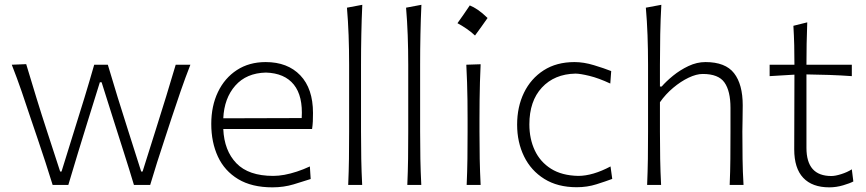

<svg xmlns="http://www.w3.org/2000/svg" viewBox="-20 -782 3661 812"><path d="M202.6 0H269Q288.1 -65.4 309.6 -135Q331.1 -204.6 350.6 -268.1L402.3 -434.1H409.7L461.9 -269Q481.9 -205.6 504.4 -135.5Q526.9 -65.4 546.4 0H615.2Q643.1 -93.8 676.8 -194.8L706.1 -284.2Q724.6 -340.3 743.9 -396.2Q763.2 -452.1 785.2 -508.3H723.1Q705.1 -447.8 682.9 -374.8Q660.6 -301.8 639.2 -234.9L583 -56.6H577.1L521 -232.9Q499 -301.3 477.3 -371.6Q455.6 -441.9 436 -508.3H378.4Q358.4 -438 337.2 -368.7Q315.9 -299.3 294.4 -231L240.2 -56.6H234.4L179.2 -226.1Q156.7 -294.4 133.8 -368.9Q110.8 -443.4 90.8 -510.7L29.8 -508.3Q52.2 -451.2 71.3 -395.8Q90.3 -340.3 108.9 -284.2L139.6 -193.8Q156.2 -144.5 172.1 -96.2Q188 -47.9 202.6 0Z M1132.3 10.3Q1179.7 10.3 1221.9 -2.4Q1264.2 -15.1 1293.9 -24.9L1290.5 -78.1Q1263.2 -65.4 1235.8 -56.4Q1208.5 -47.4 1183.1 -42.7Q1157.7 -38.1 1135.7 -38.1Q1031.2 -38.1 979.7 -91.6Q928.2 -145 924.3 -236.3H1299.8Q1302.2 -252 1303 -268.3Q1303.7 -284.7 1303.7 -304.2Q1303.7 -407.2 1250 -463.4Q1196.3 -519.5 1103.5 -519.5Q1033.7 -519.5 981.9 -485.8Q930.2 -452.1 901.9 -393.1Q873.5 -334 873.5 -257.8Q873.5 -180.2 901.6 -119.6Q929.7 -59.1 987.3 -24.4Q1044.9 10.3 1132.3 10.3ZM1255.9 -282.7 924.3 -281.7Q928.2 -366.7 975.1 -419.9Q1022 -473.1 1104.5 -475.1Q1183.6 -472.7 1222.7 -424.1Q1261.7 -375.5 1255.9 -282.7Z M1452.6 0H1511.7Q1508.8 -57.1 1507.8 -110.1Q1506.8 -163.1 1506.8 -226.1V-507.8Q1506.8 -574.2 1508.1 -636.5Q1509.3 -698.7 1512.2 -761.7L1447.3 -749.5Q1452.1 -693.4 1454.3 -633.3Q1456.5 -573.2 1456.5 -507.8V-226.1Q1456.5 -163.1 1455.8 -110.1Q1455.1 -57.1 1452.6 0Z M1702.6 0H1761.7Q1758.8 -57.1 1757.8 -110.1Q1756.8 -163.1 1756.8 -226.1V-507.8Q1756.8 -574.2 1758.1 -636.5Q1759.3 -698.7 1762.2 -761.7L1697.3 -749.5Q1702.1 -693.4 1704.3 -633.3Q1706.5 -573.2 1706.5 -507.8V-226.1Q1706.5 -163.1 1705.8 -110.1Q1705.1 -57.1 1702.6 0Z M1966.8 -759.1Q1953.4 -739.2 1940.8 -720.9Q1928.2 -702.7 1914.7 -683.9Q1934.1 -673.7 1953.1 -660.5Q1972.2 -647.4 1988.9 -631.8Q2002.8 -650.6 2016 -669.1Q2029.1 -687.6 2042 -705.9Q2020 -727.4 2001.5 -740Q1983 -752.6 1966.8 -759.1ZM1953.6 0H2012.7Q2009.8 -57.1 2008.8 -110.1Q2007.8 -163.1 2007.8 -226.1V-277.3Q2007.8 -320.8 2008.3 -359.4Q2008.8 -397.9 2009.8 -434.8Q2010.7 -471.7 2012.7 -510.3L1952.1 -508.3Q1954.1 -470.2 1955.3 -433.6Q1956.5 -397 1957 -358.9Q1957.5 -320.8 1957.5 -277.3V-226.1Q1957.5 -163.1 1956.8 -110.1Q1956.1 -57.1 1953.6 0Z M2418.9 9.8Q2463.4 9.8 2502.7 -2.7Q2542 -15.1 2569.3 -25.4L2562 -78.1Q2525.4 -58.6 2490.7 -48.3Q2456.1 -38.1 2425.3 -38.1Q2356 -39.6 2310.3 -68.4Q2264.6 -97.2 2241.7 -146Q2218.8 -194.8 2218.8 -255.9Q2218.8 -354.5 2271.7 -411.6Q2324.7 -468.8 2413.6 -470.7Q2433.1 -470.7 2472.4 -461.2Q2511.7 -451.7 2561 -428.7L2564.9 -481.4Q2535.2 -493.2 2491.9 -506.3Q2448.7 -519.5 2409.7 -519.5Q2333.5 -519.5 2279.3 -484.6Q2225.1 -449.7 2196 -389.9Q2167 -330.1 2167 -254.9Q2167 -180.7 2196.3 -120.6Q2225.6 -60.5 2282 -25.4Q2338.4 9.8 2418.9 9.8Z M2716.8 0H2775.9Q2772.9 -57.1 2772 -109.9Q2771 -162.6 2771 -224.6V-349.6Q2794.9 -383.8 2826.9 -410.6Q2858.9 -437.5 2892.1 -453.4Q2925.3 -469.2 2952.1 -469.2Q3018.6 -469.2 3043.9 -433.1Q3069.3 -397 3069.3 -326.2V-224.6Q3069.3 -162.6 3068.8 -109.9Q3068.4 -57.1 3065.9 0H3124.5Q3121.1 -57.1 3120.4 -110.1Q3119.6 -163.1 3119.6 -226.1Q3119.6 -247.6 3120.4 -275.9Q3121.1 -304.2 3121.1 -336.9Q3121.1 -425.3 3084.5 -472.4Q3047.9 -519.5 2963.4 -519.5Q2927.2 -519.5 2891.6 -502.7Q2856 -485.8 2826.4 -461.7Q2796.9 -437.5 2778.3 -416H2771V-507.8Q2771 -574.2 2772.2 -636.5Q2773.4 -698.7 2776.9 -761.7L2711.4 -749.5Q2716.3 -693.4 2718.5 -633.3Q2720.7 -573.2 2720.7 -507.8V-226.1Q2720.7 -163.1 2720 -110.1Q2719.2 -57.1 2716.8 0Z M3487.3 10.3Q3516.6 10.3 3545.7 1.7Q3574.7 -6.8 3588.9 -14.6L3582.5 -65.9Q3563.5 -53.7 3538.1 -45.7Q3512.7 -37.6 3496.1 -37.6Q3442.9 -37.6 3416.7 -67.4Q3390.6 -97.2 3390.6 -156.7V-467.3Q3437.5 -466.8 3486.3 -465.1Q3535.2 -463.4 3582.5 -460V-508.3H3390.6Q3390.6 -557.6 3391.4 -597.2Q3392.1 -636.7 3394 -687.5L3335.4 -672.9Q3337.9 -630.4 3338.9 -591.1Q3339.8 -551.8 3339.8 -508.3H3234.9V-460L3339.8 -466.3Q3339.8 -407.2 3339.4 -324.5Q3338.9 -241.7 3338.9 -150.4Q3338.9 -70.3 3377 -30Q3415 10.3 3487.3 10.3Z"/></svg>

Font: Pinar-VF-FD
Style: Regular
Weight: 300
Designer: Amin Abedi
Version: Version 3.0